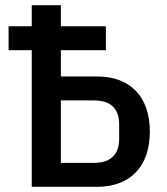

<svg xmlns="http://www.w3.org/2000/svg" viewBox="-20 -718 640 738"><path d="M102 0H354C481 0 556 -79 556 -212C556 -346 481 -424 354 -424H214V-525H387V-617H214V-698H102V-617H13V-525H102ZM214 -92V-332H341C402 -332 438 -304 438 -240V-184C438 -121 402 -92 341 -92Z"/></svg>

Font: IBM Plex Mono Medm
Style: Regular
Weight: 500
Monospace: yes
Designer: Mike Abbink, Paul van der Laan, Pieter van Rosmalen
Foundry: Bold Monday
Version: Version 2.004